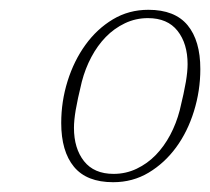

<svg xmlns="http://www.w3.org/2000/svg" viewBox="-20 -724 429 392"><path d="M212 -369Q237 -369 259 -379.5Q281 -390 298 -407.5Q315 -425 327.5 -448.5Q340 -472 347 -499Q356 -536 359.5 -557Q363 -578 363 -593Q363 -635 342.5 -661Q322 -687 282 -687Q257 -687 235 -676.5Q213 -666 196 -648.5Q179 -631 166.5 -607.5Q154 -584 147 -557Q138 -520 134.5 -499Q131 -478 131 -463Q131 -421 151.5 -395Q172 -369 212 -369ZM211 -352Q157 -352 131 -383.5Q105 -415 105 -473Q105 -517 118 -558.5Q131 -600 154.5 -632.5Q178 -665 210.5 -684.5Q243 -704 283 -704Q337 -704 363 -672.5Q389 -641 389 -583Q389 -539 376 -497Q363 -455 339.5 -423Q316 -391 283.5 -371.5Q251 -352 211 -352Z"/></svg>

Font: IBM Plex Serif ExtLt
Style: Italic
Weight: 200
Italic angle: -14°
Designer: Mike Abbink, Paul van der Laan, Pieter van Rosmalen
Foundry: Bold Monday
Version: Version 3.001